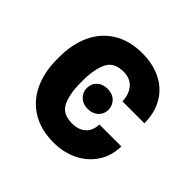

<svg xmlns="http://www.w3.org/2000/svg" viewBox="-141 -680 833 833"><g transform="rotate(45 275.5 -263.5)"><path d="M289.1 -321.3Q319.3 -321.3 337.4 -304Q355.5 -286.6 356.4 -259.8Q356.4 -233.4 337.9 -215.8Q319.3 -198.2 289.1 -198.2Q259.8 -198.2 241.2 -216.3Q222.7 -234.4 222.7 -259.8Q222.7 -286.6 241 -304Q259.3 -321.3 289.1 -321.3ZM43 -256.8V-270.5Q43 -348.1 70.6 -408.4Q98.1 -468.8 153.3 -502.9Q208.5 -537.1 287.1 -537.1Q352.5 -537.1 402.3 -512.2Q452.1 -487.3 479.7 -440.2Q507.3 -393.1 507.8 -328.1H373Q372.1 -370.1 349.4 -396.5Q326.7 -422.9 285.2 -422.9Q227.1 -422.9 207.3 -380.9Q187.5 -338.9 187.5 -270.5V-256.8Q187.5 -188.5 207.5 -147Q227.5 -105.5 286.1 -105.5Q325.2 -105.5 348.9 -126.7Q372.6 -147.9 373 -186.5H507.8Q507.3 -128.4 478 -83.7Q448.7 -39.1 398.7 -14.6Q348.6 9.8 288.1 9.8Q209 9.8 153.8 -24.4Q98.6 -58.6 70.8 -118.9Q43 -179.2 43 -256.8Z"/></g></svg>

Font: Pretendard Std
Style: Bold
Weight: 700
Designer: Base glyphs from Inter by Rasmus Andersson; Hangeul glyphs from Noto Sans CJK(Source Han Sans) by Jang Soo-young and Kan
Foundry: Kil Hyung-jin
Version: Version 1.309